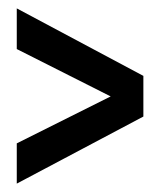

<svg xmlns="http://www.w3.org/2000/svg" viewBox="-20 -508 392 458"><path d="M20 -70V-166L244 -278L20 -391V-488L322 -327V-230Z"/></svg>

Font: Cabin Condensed SemiBold
Style: Regular
Weight: 600
Width: 3
Designer: Pablo Impallari
Foundry: Pablo Impallari. http://www.impallari.com Igino Marini. http://www.ikern.com
Version: Version 2.001